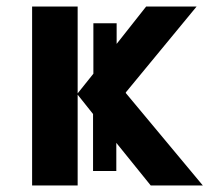

<svg xmlns="http://www.w3.org/2000/svg" viewBox="-20 -567 639 586"><path d="M78 -547H217V-282L265 -342V-496H336V-433L426 -547H580L364 -285V-283L599 -1H440L335 -131V-45H264V-219L217 -278V-1H78Z"/></svg>

Font: OpenSansMMV
Style: Bold
Weight: 700
Foundry: Ascender Corporation
Version: Version 4.001